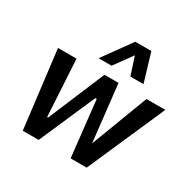

<svg xmlns="http://www.w3.org/2000/svg" viewBox="-164 -913 1078 1077"><g transform="rotate(30 375.0 -374.0)"><path d="M116 0 55 -501H175L196 -135H202L356 -501H447L488 -135H489L628 -501H750L530 0H426L386 -362H377L219 0ZM281 -565 413 -748H517L572 -565H487L449 -681L365 -565Z"/></g></svg>

Font: Nunito Sans 7pt Condensed
Style: Bold Italic
Weight: 700
Width: 3
Italic angle: -9°
Designer: Vernon Adams
Foundry: Vernon Adams
Version: Version 3.101;gftools[0.9.27]